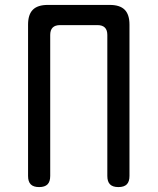

<svg xmlns="http://www.w3.org/2000/svg" viewBox="-20 -750 640 780"><path d="M139 10Q116 10 105 -1Q94 -12 94 -35V-650Q94 -691 113.5 -710.5Q133 -730 174 -730H426Q467 -730 486.5 -710.5Q506 -691 506 -650V-35Q506 -12 495 -1Q484 10 461 10Q438 10 427 -1Q416 -12 416 -35V-608Q416 -628 406 -638Q396 -648 376 -648H224Q204 -648 194 -638Q184 -628 184 -608V-35Q184 -12 173 -1Q162 10 139 10Z"/></svg>

Font: Maple Mono NF CN
Style: Regular
Weight: 400
Monospace: yes
Designer: subframe7536
Version: Version 7.000